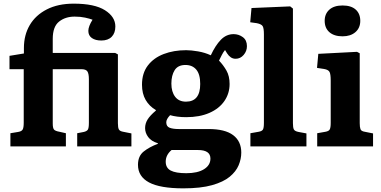

<svg xmlns="http://www.w3.org/2000/svg" viewBox="-20 -802 2088 1052"><path d="M37 0V-72L79 -79Q98 -82 104 -92Q110 -102 110 -130V-423H32V-496L111 -509V-539Q111 -610 143 -664.5Q175 -719 236.5 -750.5Q298 -782 384 -782Q498 -782 555 -746Q612 -710 612 -657Q612 -621 592 -600.5Q572 -580 535 -580Q503 -580 483.5 -593.5Q464 -607 464 -633Q464 -657 487 -694Q471 -700 446 -705.5Q421 -711 389 -711Q338 -711 303.5 -683.5Q269 -656 269 -589V-512H611L626 -504V-127Q626 -102 631.5 -92.5Q637 -83 655 -80L700 -71V0H403V-72L439 -79Q456 -83 461.5 -92Q467 -101 467 -129V-368Q467 -398 459 -410.5Q451 -423 425 -423H269V-125Q269 -100 276 -92Q283 -84 306 -80L341 -72V0Z M985 230Q857 230 796.5 197.5Q736 165 736 101Q736 53 767.5 28Q799 3 845 -14V-17Q809 -28 792 -51Q775 -74 775 -100Q775 -125 788.5 -147Q802 -169 834 -196V-199Q798 -220 778 -254.5Q758 -289 758 -338Q758 -401 790 -443Q822 -485 877 -506Q932 -527 1000 -527Q1027 -527 1065 -520.5Q1103 -514 1135 -499Q1160 -553 1190 -584Q1220 -615 1260 -615Q1288 -615 1310.5 -598.5Q1333 -582 1333 -549Q1333 -522 1315 -501Q1297 -480 1271 -480Q1256 -480 1244.5 -488Q1233 -496 1224 -510L1213 -528Q1203 -516 1195.5 -501Q1188 -486 1180 -470Q1204 -445 1221 -415Q1238 -385 1238 -342Q1238 -290 1209.5 -248.5Q1181 -207 1127.5 -183.5Q1074 -160 1000 -160Q974 -160 951.5 -163Q929 -166 912 -171Q891 -149 891 -132Q891 -109 909.5 -102Q928 -95 959 -95H1123Q1213 -95 1257.5 -61.5Q1302 -28 1302 34Q1302 69 1287.5 103.5Q1273 138 1238.5 166.5Q1204 195 1142 212.5Q1080 230 985 230ZM999 -245Q1077 -245 1077 -342Q1077 -395 1055.5 -420.5Q1034 -446 996 -446Q955 -446 937 -417.5Q919 -389 919 -344Q919 -299 939.5 -272Q960 -245 999 -245ZM1001 147Q1063 147 1098 125Q1133 103 1133 67Q1133 20 1065 20H920Q888 47 888 84Q888 118 915.5 132.5Q943 147 1001 147Z M1352 0V-72L1397 -80Q1415 -83 1420.5 -92Q1426 -101 1426 -129V-614Q1426 -648 1419 -659Q1412 -670 1387 -675L1351 -680L1358 -758L1570 -767L1585 -755V-127Q1585 -103 1590 -93Q1595 -83 1616 -79L1659 -71V0Z M1857 -603Q1811 -603 1785 -625.5Q1759 -648 1759 -688Q1759 -726 1784.5 -749Q1810 -772 1857 -772Q1904 -772 1929 -749.5Q1954 -727 1954 -688Q1954 -649 1927.5 -626Q1901 -603 1857 -603ZM1718 0V-72L1763 -80Q1781 -83 1786.5 -92.5Q1792 -102 1792 -129V-361Q1792 -396 1785.5 -408Q1779 -420 1756 -424L1717 -430L1724 -507L1936 -518L1951 -510V-127Q1951 -106 1955 -94.5Q1959 -83 1979 -80L2024 -71V0Z"/></svg>

Font: Literata
Style: Bold
Weight: 700
Designer: Latin by Veronika Burian and Jose Scaglione. Greek by Irene Vlachou. Cyrillic by Vera Evstafieva.
Foundry: TypeTogether
Version: Version 3.103; ttfautohint (v1.8.4.7-5d5b);gftools[0.9.29]